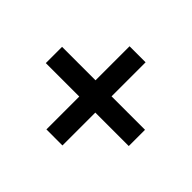

<svg xmlns="http://www.w3.org/2000/svg" viewBox="-109 -658 694 694"><g transform="rotate(45 238.0 -311.5)"><path d="M450 -350H279V-524H197V-350H26V-267H197V-99H279V-267H450Z"/></g></svg>

Font: Arthouse Owned Medium
Style: Regular
Weight: 500
Designer: Jeremy Tribby
Foundry: Tribby Type
Version: Version 1.000;PS 001.000;hotconv 1.0.88;makeotf.lib2.5.64775